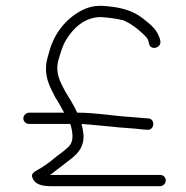

<svg xmlns="http://www.w3.org/2000/svg" viewBox="-20 -649 641 663"><path d="M81.6 -221H222.6C223.8 -218.3 224.6 -215.7 225.2 -213C232.4 -183.7 234.9 -157.1 213.3 -139C201.5 -127.8 184.2 -115.4 171.6 -106L154.8 -92L138.2 -80C132.6 -76 127.1 -72.3 121.6 -69C111.1 -62.6 86.8 -52.8 90.6 -39.5C98.2 -12.4 122.9 -6 158.3 -6H532.3C542.9 -6 551.8 -14.4 552.3 -25C552.9 -35.6 544.9 -45 532.3 -45H152.3C153.7 -46.3 155.4 -47.3 157.5 -48C163 -52.7 169 -57.3 175.2 -62L193.9 -76C227.1 -103.8 270.8 -123.8 268.5 -183C267.1 -193 267.1 -193 265.6 -203C264.6 -209 263.2 -215 261.5 -221C274.2 -220.3 286.5 -219.3 298.4 -218L362.1 -212C393.7 -208 444.9 -205.8 473.5 -202L487.5 -201C513.9 -197.7 516.9 -237.1 493.5 -240L478.6 -241C468.6 -241.7 452.7 -243 430.8 -245C367.8 -249 312 -260 246.6 -260C235.8 -284.1 218.8 -311.2 205.4 -333C193.6 -356.5 176.1 -383.8 177.9 -419C178.3 -425.7 179.3 -432.3 181 -439C189 -465.6 195.1 -490.4 208.8 -512C231 -549.6 271.2 -590 327.9 -590C357.2 -588 381.5 -585 405.3 -579C431.2 -568.4 454.6 -550.5 473.8 -532C487.4 -519 491.9 -515.3 495 -497C500.5 -473.5 538.5 -483.2 533.6 -508C526.3 -544.9 499.7 -564.5 472.7 -586C434.9 -614.4 395 -625 330.9 -629C301.2 -629 282.1 -623.3 260 -612C208.1 -584 168.6 -536.1 150.7 -473C147.1 -460 147.1 -460 143.4 -447C140.9 -437.7 139.4 -428.3 138.9 -419C136.5 -373.8 156.4 -342.3 171.3 -312C181.9 -297.4 191.6 -276.3 201.6 -260H81.6C71 -260 61.1 -251.6 60.6 -241C60 -230.4 69 -221 81.6 -221Z"/></svg>

Font: Just Breathe
Style: Obl1
Weight: 400
Foundry: Cannot Into Space Fonts
Version: Version 0.72